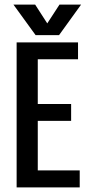

<svg xmlns="http://www.w3.org/2000/svg" viewBox="-20 -809 383 829"><path d="M234.9 -657.2H133.8L38.1 -789.1H131.8L184.1 -708L236.8 -789.1H330.1ZM143.1 -287.1V-73.2H324.2V0H51.8V-626H316.9V-553.2H143.1V-359.9H287.1V-287.1Z"/></svg>

Font: Teko
Style: Regular
Weight: 400
Designer: Manushi Parikh, Jonny Pinhorn
Foundry: Indian Type Foundry
Version: Version 2.000;PS 1.0;hotconv 1.0.79;makeotf.lib2.5.61930